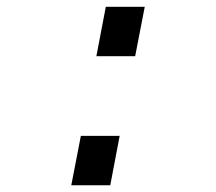

<svg xmlns="http://www.w3.org/2000/svg" viewBox="-20 -548 640 568"><path d="M190.9 0 219.2 -146H334L306.2 0ZM265.1 -381.8 293 -527.8H408.2L379.9 -381.8Z"/></svg>

Font: Liberation Mono
Style: Italic
Weight: 400
Italic angle: -12°
Monospace: yes
Designer: Steve Matteson
Foundry: Ascender Corporation
Version: Version 2.1.5